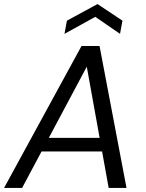

<svg xmlns="http://www.w3.org/2000/svg" viewBox="-35 -927 720 947"><path d="M-15 0 367 -700H456L589 0H501L393 -598L74 0ZM126 -180 161 -247H497L508 -180ZM283 -760 295 -825 446 -907 569 -825 557 -760 435 -844Z"/></svg>

Font: DM Sans 12pt
Style: Italic
Weight: 400
Italic angle: -10°
Version: Version 4.004;gftools[0.9.30]